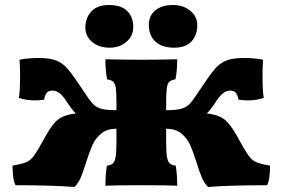

<svg xmlns="http://www.w3.org/2000/svg" viewBox="-20 -738 1126 765"><path d="M1056 -78Q1056 -21 1044 0Q898 0 809 7Q794 -8 784.5 -30Q775 -52 763 -91Q749 -135 737 -161.5Q725 -188 702 -206.5Q679 -225 642 -225V-177Q642 -134 645 -114.5Q648 -95 655.5 -87.5Q663 -80 680 -78Q686 -45 686 2Q646 0 543 0Q440 0 400 2Q400 -45 406 -78Q423 -80 430.5 -87.5Q438 -95 441 -114.5Q444 -134 444 -177V-225Q407 -225 384 -206.5Q361 -188 349 -161.5Q337 -135 323 -91Q311 -52 301.5 -30Q292 -8 277 7Q188 0 42 0Q30 -21 30 -78Q70 -85 86.5 -92.5Q103 -100 117 -120Q131 -140 163 -198Q189 -245 213 -263Q237 -281 282 -286Q267 -300 243 -337Q229 -358 216 -367.5Q203 -377 189 -377Q174 -377 166.5 -368.5Q159 -360 156 -341Q138 -338 119 -338Q84 -338 55 -348Q60 -373 60 -432Q60 -466 58 -500Q91 -507 135 -507Q179 -507 205 -496.5Q231 -486 251.5 -461.5Q272 -437 309 -381Q335 -341 348.5 -326Q362 -311 382.5 -305Q403 -299 444 -299V-326Q444 -368 441.5 -386.5Q439 -405 431.5 -412Q424 -419 407 -422Q400 -453 400 -502Q460 -500 543 -500Q626 -500 686 -502Q686 -453 679 -422Q662 -419 654.5 -412Q647 -405 644.5 -386.5Q642 -368 642 -326V-299Q683 -299 703.5 -305Q724 -311 737.5 -326Q751 -341 777 -381Q814 -437 834.5 -461.5Q855 -486 881 -496.5Q907 -507 951 -507Q995 -507 1028 -500Q1026 -466 1026 -432Q1026 -373 1031 -348Q1002 -338 967 -338Q948 -338 930 -341Q927 -360 919.5 -368.5Q912 -377 897 -377Q883 -377 870 -367.5Q857 -358 843 -337Q819 -300 804 -286Q849 -281 873 -263Q897 -245 923 -198Q955 -140 969 -120Q983 -100 999.5 -92.5Q1016 -85 1056 -78ZM320 -628Q320 -666 343.5 -692Q367 -718 414 -718Q463 -718 487 -694Q511 -670 511 -630Q511 -595 484 -571.5Q457 -548 417 -548Q374 -548 347 -571Q320 -594 320 -628ZM573 -638Q573 -676 599 -697Q625 -718 669 -718Q711 -718 738.5 -695Q766 -672 766 -638Q766 -599 743.5 -573.5Q721 -548 674 -548Q625 -548 599 -572.5Q573 -597 573 -638Z"/></svg>

Font: Vollkorn SC Black
Style: Regular
Weight: 900
Designer: Friedrich Althausen
Foundry: Friedrich Althausen
Version: Version 4.015